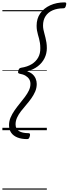

<svg xmlns="http://www.w3.org/2000/svg" viewBox="-20 -1095 577 1615"><path d="M524 -1075Q536 -1075 537 -1067.5Q538 -1060 535 -1050Q532 -1036 527 -1030.5Q522 -1025 512 -1025Q462 -1025 423.5 -1008.5Q385 -992 363.5 -959.5Q342 -927 342 -880Q342 -862 345.5 -845.5Q349 -829 353.5 -812.5Q358 -796 362.5 -777.5Q367 -759 370.5 -737.5Q374 -716 374 -690Q374 -645 354.5 -605.5Q335 -566 298 -537.5Q261 -509 208 -495Q235 -487 253 -471Q271 -455 280 -433.5Q289 -412 289 -389Q289 -355 276 -325Q263 -295 243 -267Q223 -239 200 -212.5Q177 -186 156.5 -159.5Q136 -133 123.5 -105.5Q111 -78 111 -49Q111 -10 139.5 7.5Q168 25 219 25Q230 25 232 32.5Q234 40 231 50Q227 64 222.5 69.5Q218 75 208 75Q161 75 127 61.5Q93 48 74.5 22Q56 -4 56 -42Q56 -76 69 -106.5Q82 -137 102.5 -166.5Q123 -196 146 -224Q169 -252 189.5 -279.5Q210 -307 223 -334Q236 -361 236 -389Q236 -412 225.5 -429Q215 -446 195 -458Q175 -470 145 -475Q136 -477 133 -482Q130 -487 134 -500Q138 -514 143 -518.5Q148 -523 157 -525Q210 -533 246 -555Q282 -577 301 -611Q320 -645 319 -690Q319 -714 316 -733.5Q313 -753 308.5 -770Q304 -787 299 -804Q294 -821 291 -839.5Q288 -858 288 -879Q288 -939 318.5 -982.5Q349 -1026 402.5 -1050.5Q456 -1075 524 -1075ZM0 490H374V500H0ZM0 -20H374V0H0ZM0 -505H374V-500H0ZM0 -1010H374V-1000H0Z"/></svg>

Font: Playwrite AU NSW Guides
Style: Regular
Weight: 400
Designer: Veronika Burian, José Scaglione
Foundry: TypeTogether
Version: Version 1.003